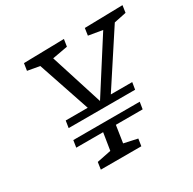

<svg xmlns="http://www.w3.org/2000/svg" viewBox="-154 -858 1025 1018"><g transform="rotate(-30 359.0 -349.0)"><path d="M144.9 -276.1 151.6 -318.9H300.1L292.1 -301.9L175.5 -647.5L189.5 -634.5L105.3 -649.5L112 -693L359.4 -698L352.7 -654.5L246.5 -635.2L254.5 -651.2L366.4 -299.5H349.3L572.1 -648.2L577.8 -632.8L478.2 -649.5L484.6 -693L718 -698L711.6 -654.5L623.4 -636.2L643.8 -649.5L415.9 -300.8L412.3 -318.9H558.8L551.8 -276.1ZM182.5 0 188.9 -43.5 286.5 -63.2 273.8 -49.2 294.5 -179.4 303.9 -166H127.9L134.5 -208.8H541.1L534.4 -166H354.1L372.5 -180.4L352.5 -48.8L345.2 -63.5L437.1 -43.5L430.4 0Z"/></g></svg>

Font: Bitter Thin
Style: Italic
Weight: 100
Italic angle: -9°
Designer: Sol Matas, and Bitter project Authors
Foundry: Sol Matas
Version: Version 2.002